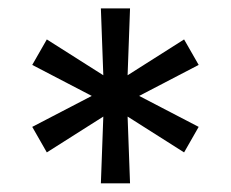

<svg xmlns="http://www.w3.org/2000/svg" viewBox="-20 -747 540 449"><path d="M215.9 -318.2 221.6 -474.4 89.5 -390.6 55.4 -450.3 194.6 -522.7 55.4 -595.2 89.5 -654.8 221.6 -571 215.9 -727.3H284.1L278.4 -571L410.5 -654.8L444.6 -595.2L305.4 -522.7L444.6 -450.3L410.5 -390.6L278.4 -474.4L284.1 -318.2Z"/></svg>

Font: InterMG
Style: Regular
Weight: 400
Designer: Rasmus Andersson
Foundry: rsms
Version: Version 3.019;December 26, 2023;FontCreator 15.0.0.2955 64-b